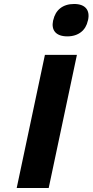

<svg xmlns="http://www.w3.org/2000/svg" viewBox="-20 -946 466 966"><path d="M206 -670 64 0H225L367 -670ZM247 -842C237 -794 261 -763 319 -763C375 -763 412 -794 422 -842L423 -845C434 -895 409 -926 353 -926C295 -926 259 -895 248 -845Z"/></svg>

Font: LT Wave Text Black Italic
Style: Regular
Weight: 900
Designer: Daniel Lyons
Version: Version 2.5 (Glyphs App)